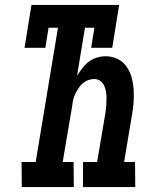

<svg xmlns="http://www.w3.org/2000/svg" viewBox="-20 -755 640 775"><path d="M278 0H68L67 -101H124L214 -643H176L163 -562H79L107 -735H461L433 -562H348L361 -643H323L291 -449Q301 -465 312.5 -480Q324 -495 338.5 -506Q353 -517 371 -522.5Q389 -528 406 -528Q432 -528 454.5 -517Q477 -506 491 -486Q505 -466 511.5 -441.5Q518 -417 519.5 -391.5Q521 -366 519 -339.5Q517 -313 512 -287L481 -101H525L526 0H315V-101H372L406 -302Q408 -316 409 -329.5Q410 -343 410 -357Q410 -371 408 -384Q406 -397 400.5 -409Q395 -421 384.5 -428.5Q374 -436 360 -436Q349 -436 337 -432Q325 -428 315 -419.5Q305 -411 297.5 -400Q290 -389 284.5 -377.5Q279 -366 276 -354.5Q273 -343 272 -331L233 -101H277Z"/></svg>

Font: Iosevka HT Extended
Style: Bold Italic
Weight: 700
Width: 7
Italic angle: -9°
Monospace: yes
Designer: Belleve Invis
Foundry: Belleve Invis
Version: Version 32.3.0; ttfautohint (v1.8.4)